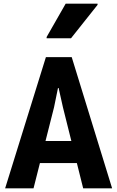

<svg xmlns="http://www.w3.org/2000/svg" viewBox="-20 -1028 640 1048"><path d="M8 0 230.5 -716H371.5L592 0H434L323.5 -442.5L300 -547.5H296.5L275 -442.5L163 0ZM110 -138 148 -258.5H444L485 -138ZM234.5 -819V-826L338.5 -1008H512.5V-1001.5L367.5 -819Z"/></svg>

Font: Google Sans Code
Style: Regular
Weight: 400
Monospace: yes
Designer: Google Sans Code Authors
Foundry: Google LLC
Version: Version 6.000